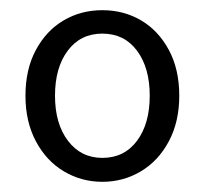

<svg xmlns="http://www.w3.org/2000/svg" viewBox="-20 -746 403 377"><path d="M30 -558Q30 -610 50.5 -648Q71 -686 105 -706Q139 -726 181 -726Q223 -726 257 -706Q291 -686 311.5 -648Q332 -610 332 -558Q332 -507 311.5 -468.5Q291 -430 256.5 -409.5Q222 -389 181 -389Q140 -389 105.5 -409.5Q71 -430 50.5 -468.5Q30 -507 30 -558ZM274 -558Q274 -613 249 -646.5Q224 -680 181 -680Q138 -680 113 -646.5Q88 -613 88 -558Q88 -503 113.5 -469.5Q139 -436 181 -436Q224 -436 249 -469.5Q274 -503 274 -558Z"/></svg>

Font: Assistant-zap
Style: zap
Weight: 400
Designer: Hebrew By Ben Nathan, Latin by Paul Hunt
Version: Version 2.001